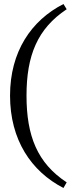

<svg xmlns="http://www.w3.org/2000/svg" viewBox="-20 -750 383 956"><path d="M312 158C166 62 112 -73 112 -274C112 -473 166 -607 312 -704L296 -730C135 -648 30 -492 30 -274C30 -54 135 103 296 186Z"/></svg>

Font: STIX Two Text
Style: Regular
Weight: 400
Designer: Ross Mills, John Hudson & Paul Hanslow, Tiro Typeworks Ltd; with prior portions MicroPress Inc., and Coen Hoffman.
Foundry: Tiro Typeworks Ltd
Version: Version 2.13 b171